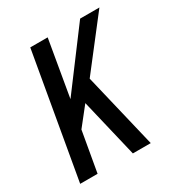

<svg xmlns="http://www.w3.org/2000/svg" viewBox="-133 -617 657 707"><g transform="rotate(-30 195.5 -263.5)"><path d="M5 0 97 -527H171L130 -288L309 -527H391L229 -318L305 0H229L170 -248L109 -171L79 0Z"/></g></svg>

Font: Archivo ExtraCondensed
Style: Italic
Weight: 400
Width: 2
Italic angle: -10°
Designer: Hector Gatti
Foundry: Omnibus-Type
Version: Version 2.001